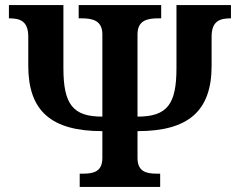

<svg xmlns="http://www.w3.org/2000/svg" viewBox="-20 -734 942 754"><path d="M293 0H609V-52H597C554 -52 520 -60 520 -114V-219C720 -219 811 -298 811 -476V-590C811 -653 845 -662 887 -662V-714H673V-467C673 -326 638 -276 520 -276V-599C520 -653 557 -662 601 -662H613V-714H289V-662H301C344 -662 382 -653 382 -599V-276C266 -276 229 -324 229 -467V-714H15V-662C57 -662 91 -653 91 -590V-476C91 -300 179 -219 382 -219V-114C382 -60 348 -52 305 -52H293Z"/></svg>

Font: Noto Serif SemiCondensed
Style: Bold
Weight: 700
Width: 4
Designer: Monotype Design Team
Foundry: Monotype Imaging Inc.
Version: Version 2.015